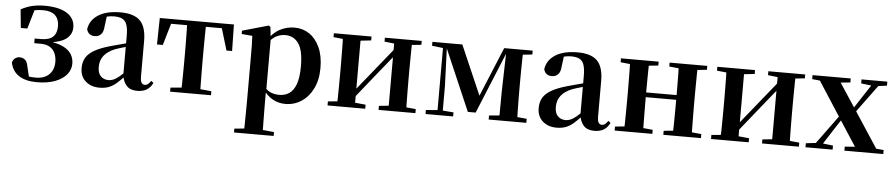

<svg xmlns="http://www.w3.org/2000/svg" viewBox="-45 -856 6608 1419"><g transform="rotate(5 3259.5 -146.5)"><path d="M229.1 16.2Q146.7 16.2 96.8 -16Q46.8 -48.1 33.4 -112.4Q39.1 -134.9 55 -145.6Q70.9 -156.4 87.8 -156.4Q109.8 -156.4 126.8 -143.2Q143.7 -130.1 150.1 -93.6L171.7 -3.9L115 -34.8Q143.1 -24.4 165.1 -20.6Q187 -16.9 219.4 -16.9Q282.2 -16.9 317.6 -51.5Q353.1 -86.1 353.1 -145.1Q353.1 -178.6 341.3 -207Q329.5 -235.3 303.2 -252.4Q277 -269.4 233.9 -269.4H185.7V-304.1H233.1Q293.9 -304.1 322.2 -331.7Q350.4 -359.2 349.6 -411.2Q348.6 -464.1 318.6 -491Q288.6 -518 230.1 -518Q193.9 -518 166 -512Q138.1 -505.9 109.5 -491L169.3 -522L125.2 -372.8H77L63.5 -509.7Q105.4 -532.4 147.3 -542.2Q189.3 -551.9 238.9 -551.9Q346.5 -551.9 404.5 -514.9Q462.6 -477.8 463.3 -411.7Q464 -361.1 422.6 -327.2Q381.2 -293.2 280 -283.6L281.3 -294.5Q355.3 -286.1 398.6 -264.7Q441.9 -243.3 460.6 -212.2Q479.3 -181.1 479.3 -142.8Q479.3 -98 449.6 -62Q419.9 -26.1 363.8 -4.9Q307.7 16.2 229.1 16.2Z M693.6 16.2Q631.2 16.2 590.8 -19.4Q550.3 -54.9 550.3 -117.6Q550.3 -161.2 569 -193.6Q587.7 -226.1 632.1 -251.5Q676.6 -277 752.4 -297.9Q791.8 -309.4 841.4 -322Q891 -334.6 931 -344.4V-318.9Q891 -308.9 851 -297.6Q810.9 -286.4 784.1 -276.7Q730.3 -254.9 703.1 -220.6Q675.8 -186.4 675.8 -135.9Q675.8 -90.4 698.1 -67.9Q720.3 -45.3 757 -45.3Q773.3 -45.3 791.7 -52.6Q810.1 -59.9 834.4 -79.7Q858.8 -99.4 892.3 -135.5L907.8 -82.4H872.7Q843.6 -50.6 818.2 -28.7Q792.7 -6.8 763.4 4.7Q734 16.2 693.6 16.2ZM973.1 15.2Q921.6 15.2 894.9 -14.2Q868.2 -43.6 861.9 -94V-96.5V-381.4Q861.9 -434.7 851.8 -464.5Q841.7 -494.3 818.6 -506.3Q795.5 -518.3 757 -518.3Q731.4 -518.3 704.3 -512.2Q677.2 -506.1 640.8 -491.2L703.1 -516.3L692.9 -439.2Q690.3 -395.9 671.6 -378Q652.8 -360.2 627.3 -360.2Q578.1 -360.2 566.2 -406.5Q575.9 -473.5 636.4 -512.7Q696.9 -551.9 802.1 -551.9Q902.4 -551.9 947.7 -505.9Q993.1 -459.8 993.1 -356.2V-94.8Q993.1 -60.3 1001.8 -47Q1010.6 -33.8 1026.7 -33.8Q1038.3 -33.8 1048.3 -40.9Q1058.3 -48.1 1071.7 -67.2L1088.9 -53.4Q1071 -17.5 1043.2 -1.1Q1015.4 15.2 973.1 15.2Z M1090.2 -339.1 1093.8 -535.7H1643.8L1647.4 -339.1H1605.7L1547.1 -534.2L1613 -500.4H1124.6L1190.5 -534.2L1133.4 -339.1ZM1217.1 0V-29.9L1328.7 -40.2H1409.6L1520.5 -29.9V0ZM1298.2 0Q1299.2 -25.5 1300.1 -67.4Q1300.9 -109.4 1301.4 -154.7Q1301.9 -200 1301.9 -234.8V-301.2Q1301.9 -335.7 1301.4 -381Q1300.9 -426.4 1300.1 -468.7Q1299.2 -511 1298.2 -535.7H1439.4Q1438.4 -511 1437.9 -468.7Q1437.4 -426.4 1436.9 -381Q1436.4 -335.7 1436.4 -301.2V-234.8Q1436.4 -200 1436.9 -154.7Q1437.4 -109.4 1437.9 -67.4Q1438.4 -25.5 1439.4 0Z M1713.9 259.3V230.8L1823 220.1H1902.4L2008.1 230.8V259.3ZM1786.4 259.3Q1787.4 217.3 1787.9 174.2Q1788.4 131 1788.9 89.9Q1789.4 48.8 1789.4 13.8V-308.7Q1789.4 -358.5 1788.9 -393Q1788.4 -427.5 1786.4 -463.8L1707.2 -470.7V-495.2L1901.2 -550.4L1914.2 -540.9L1922.8 -460.8L1924.1 -455V-75.6L1922.4 -63V13Q1922.4 47.8 1922.9 89.3Q1923.4 130.8 1923.9 174Q1924.4 217.3 1925.4 259.3ZM2072.1 16.2Q2024 16.2 1980.7 -6.7Q1937.4 -29.6 1901.3 -82.3H1889.1L1907.6 -97.8Q1935.5 -67.8 1962.5 -57.3Q1989.6 -46.7 2024.1 -46.7Q2064.7 -46.7 2096.3 -67.9Q2127.8 -89.1 2145.9 -138.2Q2164 -187.4 2164 -270.1Q2164 -389.4 2127.9 -440.1Q2091.8 -490.8 2029.6 -490.8Q1998.3 -490.8 1968.4 -477.5Q1938.5 -464.2 1901 -421.1L1886.1 -437.5H1894.5Q1932.3 -497.6 1983.7 -524.8Q2035.1 -551.9 2092.6 -551.9Q2154.4 -551.9 2202.9 -519.1Q2251.5 -486.2 2280.2 -423.5Q2308.9 -360.9 2308.9 -271.4Q2308.9 -182.3 2277 -117.9Q2245.1 -53.5 2191.7 -18.6Q2138.3 16.2 2072.1 16.2Z M2385.2 0V-29.9L2494 -40.2H2562.4L2664.8 -29.9V0ZM2763.6 0V-29.9L2860.5 -40.2H2928.3L3037 -29.9V0ZM2453.9 0Q2455.6 -25.5 2456.1 -67.4Q2456.6 -109.4 2457.1 -154.7Q2457.6 -200 2457.6 -234.8V-301.2Q2457.6 -335.7 2457.1 -381Q2456.6 -426.4 2456.1 -468.7Q2455.6 -511 2453.9 -535.7H2586.4V0ZM2557.7 -51.6 2509.4 -77.8H2534.4L2693.6 -274.4L2864 -485.4L2911.7 -460.9H2887.5L2723.2 -257.7ZM2835.8 0V-535.7H2967.6Q2966.6 -511 2966.1 -468.7Q2965.6 -426.4 2965.1 -381Q2964.6 -335.7 2964.6 -301.2V-234.8Q2964.6 -200 2965.1 -154.7Q2965.6 -109.4 2966.1 -67.4Q2966.6 -25.5 2967.6 0ZM2385.2 -506.8V-535.7H2664.8V-506.8L2562.7 -495.5H2495ZM2763.6 -506.8V-535.7H3037V-506.8L2928.5 -495.5H2860.8Z M3422.3 -42.8 3220.5 -510.6H3210.7V-535.7H3338.3L3508.1 -144.6H3486.9L3649 -535.7H3682.2V-512.1H3673.2L3480.2 -42.8ZM3657.3 0 3658.9 -217.9 3667.2 -535.7H3791.1Q3790.1 -511 3789.3 -468.7Q3788.4 -426.4 3787.9 -381Q3787.4 -335.7 3787.4 -301.2V-234.8Q3787.4 -200 3787.9 -154.7Q3788.4 -109.4 3789.3 -67.4Q3790.1 -25.5 3791.1 0ZM3112.2 0V-29.9L3207.9 -37.3H3226.5L3316.9 -29.9V0ZM3580.5 0V-29.9L3689.3 -40.2H3751.6L3860.1 -29.9V0ZM3116.2 -506.8V-535.7H3222.8V-495.5H3211.5ZM3198.1 0V-535.7H3225.1L3237 -219.6V0ZM3719.6 -495.5V-535.7H3860.3V-506.8L3751.9 -495.5Z M4084.6 16.2Q4022.2 16.2 3981.8 -19.4Q3941.3 -54.9 3941.3 -117.6Q3941.3 -161.2 3960 -193.6Q3978.7 -226.1 4023.1 -251.5Q4067.6 -277 4143.4 -297.9Q4182.8 -309.4 4232.4 -322Q4282 -334.6 4322 -344.4V-318.9Q4282 -308.9 4242 -297.6Q4201.9 -286.4 4175.1 -276.7Q4121.3 -254.9 4094.1 -220.6Q4066.8 -186.4 4066.8 -135.9Q4066.8 -90.4 4089.1 -67.9Q4111.3 -45.3 4148 -45.3Q4164.3 -45.3 4182.7 -52.6Q4201.1 -59.9 4225.4 -79.7Q4249.8 -99.4 4283.3 -135.5L4298.8 -82.4H4263.7Q4234.6 -50.6 4209.2 -28.7Q4183.7 -6.8 4154.4 4.7Q4125 16.2 4084.6 16.2ZM4364.1 15.2Q4312.6 15.2 4285.9 -14.2Q4259.2 -43.6 4252.9 -94V-96.5V-381.4Q4252.9 -434.7 4242.8 -464.5Q4232.7 -494.3 4209.6 -506.3Q4186.5 -518.3 4148 -518.3Q4122.4 -518.3 4095.3 -512.2Q4068.2 -506.1 4031.8 -491.2L4094.1 -516.3L4083.9 -439.2Q4081.3 -395.9 4062.6 -378Q4043.8 -360.2 4018.3 -360.2Q3969.1 -360.2 3957.2 -406.5Q3966.9 -473.5 4027.4 -512.7Q4087.9 -551.9 4193.1 -551.9Q4293.4 -551.9 4338.7 -505.9Q4384.1 -459.8 4384.1 -356.2V-94.8Q4384.1 -60.3 4392.8 -47Q4401.6 -33.8 4417.7 -33.8Q4429.3 -33.8 4439.3 -40.9Q4449.3 -48.1 4462.7 -67.2L4479.9 -53.4Q4462 -17.5 4434.2 -1.1Q4406.4 15.2 4364.1 15.2Z M4583.9 0Q4585.6 -25.5 4586.1 -67.4Q4586.6 -109.4 4587.1 -154.7Q4587.6 -200 4587.6 -234.8V-301.2Q4587.6 -335.7 4587.1 -381Q4586.6 -426.4 4586.1 -468.7Q4585.6 -511 4583.9 -535.7H4725.6Q4724.6 -511 4724.1 -468.2Q4723.6 -425.4 4723.1 -378.2Q4722.6 -331 4722.6 -291.8V-270.6Q4722.6 -217.9 4723.1 -165Q4723.6 -112.1 4724.1 -68.8Q4724.6 -25.5 4725.6 0ZM4944.6 0Q4946.6 -25.5 4947.1 -68.8Q4947.6 -112.1 4948.1 -165Q4948.6 -217.9 4948.6 -270.6V-291.8Q4948.6 -331 4948.1 -378.2Q4947.6 -425.4 4947.1 -468.2Q4946.6 -511 4944.6 -535.7H5086Q5085 -511 5084.5 -468.7Q5084 -426.4 5083.5 -381Q5083 -335.7 5083 -301.2V-234.8Q5083 -200 5083.5 -154.7Q5084 -109.4 5084.5 -67.4Q5085 -25.5 5086 0ZM4515.2 0V-29.9L4625 -40.2H4686.6L4794.8 -29.9V0ZM4515.2 -506.8V-535.7H4794.8V-506.8L4686.6 -495.5H4625ZM4876.2 0V-29.9L4984.9 -40.2H5047.5L5155.4 -29.9V0ZM4876.2 -506.8V-535.7H5155.4V-506.8L5047.5 -495.5H4984.9ZM4654.9 -265.9V-301H5015.1V-265.9Z M5230.2 0V-29.9L5339 -40.2H5407.4L5509.8 -29.9V0ZM5608.6 0V-29.9L5705.5 -40.2H5773.3L5882 -29.9V0ZM5298.9 0Q5300.6 -25.5 5301.1 -67.4Q5301.6 -109.4 5302.1 -154.7Q5302.6 -200 5302.6 -234.8V-301.2Q5302.6 -335.7 5302.1 -381Q5301.6 -426.4 5301.1 -468.7Q5300.6 -511 5298.9 -535.7H5431.4V0ZM5402.7 -51.6 5354.4 -77.8H5379.4L5538.6 -274.4L5709 -485.4L5756.7 -460.9H5732.5L5568.2 -257.7ZM5680.8 0V-535.7H5812.6Q5811.6 -511 5811.1 -468.7Q5810.6 -426.4 5810.1 -381Q5809.6 -335.7 5809.6 -301.2V-234.8Q5809.6 -200 5810.1 -154.7Q5810.6 -109.4 5811.1 -67.4Q5811.6 -25.5 5812.6 0ZM5230.2 -506.8V-535.7H5509.8V-506.8L5407.7 -495.5H5340ZM5608.6 -506.8V-535.7H5882V-506.8L5773.5 -495.5H5705.8Z M5931 0V-29.9L6019.5 -39.9H6048.6L6132.3 -29.9V0ZM5976.7 0 6204.4 -311.7 6226.2 -291.7H6221.5L6126.3 -146L6032.4 0ZM6219.6 0V-29.9L6357.4 -40.2H6394.6L6508.2 -29.9V0ZM6238.1 -239.8 6216.2 -261.5H6221.8L6311.3 -399.1L6401 -535.7H6455.7ZM6318.1 0 6167.7 -231.4 5971.1 -535.7H6123.8L6269 -315.2L6475.5 0ZM5936.5 -506V-535.7H6219.8V-506L6111.7 -494.8H6045.2ZM6299.9 -506V-535.7H6491.3V-506L6414.2 -495.5H6386Z"/></g></svg>

Font: Noto Serif KR ExtraLight
Style: Regular
Weight: 200
Designer: Ryoko NISHIZUKA 西塚涼子 (kana & ideographs); Frank Grießhammer (Latin, Greek & Cyrillic); Wenlong ZHANG 张文龙 (bopomofo); San
Foundry: Adobe
Version: Version 2.002-H1;hotconv 1.1.0;makeotfexe 2.6.0